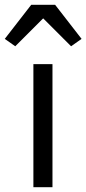

<svg xmlns="http://www.w3.org/2000/svg" viewBox="-55 -785 362 805"><path d="M85 0V-516H165V0ZM176 -765 287 -622 243 -591 126 -708 9 -591 -35 -622 76 -765Z"/></svg>

Font: IBM Plex Sans
Style: Regular
Weight: 400
Designer: Mike Abbink, Paul van der Laan, Pieter van Rosmalen
Foundry: Bold Monday
Version: Version 3.005